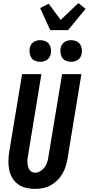

<svg xmlns="http://www.w3.org/2000/svg" viewBox="-20 -1215 574 1243"><path d="M206 8Q176 8 147.5 1Q119 -6 96.5 -22.5Q74 -39 59.5 -63.5Q45 -88 39.5 -116Q34 -144 34.5 -174Q35 -204 40 -234L123 -735H248L163 -217Q160 -204 158.5 -191.5Q157 -179 157.5 -166.5Q158 -154 160.5 -142Q163 -130 168.5 -119.5Q174 -109 184.5 -103Q195 -97 208 -97Q226 -97 242.5 -107.5Q259 -118 270 -134Q281 -150 286.5 -168Q292 -186 294 -204L382 -735H507L417 -187Q413 -162 405 -137Q397 -112 383.5 -89Q370 -66 350 -46.5Q330 -27 306.5 -14.5Q283 -2 257 3Q231 8 206 8ZM441 -815Q424 -815 408.5 -821Q393 -827 384 -839.5Q375 -852 372.5 -868.5Q370 -885 372 -902Q374 -913 380 -924Q386 -935 396 -942Q406 -949 417.5 -952Q429 -955 440 -955Q457 -955 472.5 -949Q488 -943 497 -930.5Q506 -918 509 -901.5Q512 -885 509 -868Q507 -857 501 -846Q495 -835 485 -828Q475 -821 463.5 -818Q452 -815 441 -815ZM241 -815Q224 -815 208.5 -821Q193 -827 184 -839.5Q175 -852 172.5 -868.5Q170 -885 172 -902Q174 -913 180 -924Q186 -935 196 -942Q206 -949 217.5 -952Q229 -955 240 -955Q257 -955 272.5 -949Q288 -943 297 -930.5Q306 -918 309 -901.5Q312 -885 309 -868Q307 -857 301 -846Q295 -835 285 -828Q275 -821 263.5 -818Q252 -815 241 -815ZM305 -1020 240 -1163 295 -1191 373 -1086 487 -1195 534 -1158 421 -1020Z"/></svg>

Font: Iosevka SS18 Extrabold
Style: Italic
Weight: 800
Italic angle: -9°
Monospace: yes
Designer: Belleve Invis
Foundry: Belleve Invis
Version: Version 25.1.1; ttfautohint (v1.8.4)